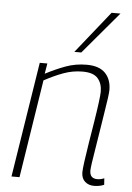

<svg xmlns="http://www.w3.org/2000/svg" viewBox="-56 -832 606 883"><g transform="rotate(5 247.5 -390.0)"><path d="M114 -532H149L141 -484Q189 -509 234 -525.5Q279 -542 330 -542Q388 -542 416 -513Q444 -484 444 -435Q444 -424 440 -395Q436 -366 429.5 -326.5Q423 -287 416.5 -244Q410 -201 403.5 -162.5Q397 -124 393 -96Q389 -68 389 -59Q389 -22 424 -22Q440 -22 456 -29L458 1Q447 6 434.5 8Q422 10 412 10Q386 10 369.5 -5Q353 -20 353 -48Q353 -61 358 -98.5Q363 -136 371 -185Q379 -234 387 -283.5Q395 -333 400 -371.5Q405 -410 405 -424Q405 -462 384.5 -485.5Q364 -509 314 -509Q269 -509 226.5 -493.5Q184 -478 138 -453L67 0H30ZM268 -596 423 -790H464L300 -596Z"/></g></svg>

Font: Georama ExtraLight
Style: Italic
Weight: 200
Italic angle: -9°
Designer: Jean-Baptiste Levee
Foundry: Production Type
Version: Version 1.000